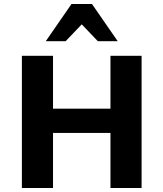

<svg xmlns="http://www.w3.org/2000/svg" viewBox="-20 -936 814 956"><path d="M530 0V-658H685V0ZM89 0V-658H244V0ZM134 -274V-395H624V-274ZM467 -731 363 -840 336 -916H438L566 -731ZM208 -731 336 -916H438L412 -841L307 -731Z"/></svg>

Font: Ysabeau Office ExtraBold
Style: Regular
Weight: 800
Designer: Christian Thalmann (Catharsis Fonts)
Version: Version 2.001;gftools[0.9.30]; featfreeze: tnum,lnum,ss02